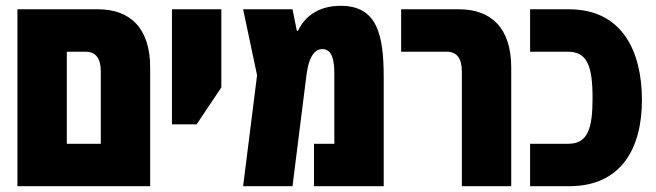

<svg xmlns="http://www.w3.org/2000/svg" viewBox="-20 -641 2260 661"><path d="M40 0H497V-409C497 -544 428 -609 318 -609H40ZM210 -146V-463H274C310 -463 327 -440 327 -395V-146Z M572 -213H657L742 -340V-609H572Z M1153 -621C1070 -621 1026 -578 1006 -535H1002L987 -609H817L865 -382L817 0H987L1035 -382C1044 -453 1067 -472 1090 -472C1124 -472 1131 -432 1131 -388V-146H1061V0H1301V-374C1301 -519 1280 -621 1153 -621Z M1570 0H1740V-409C1740 -544 1671 -609 1561 -609H1361V-463H1517C1553 -463 1570 -440 1570 -395Z M1805 0H1940C2119 0 2190 -131 2190 -297C2190 -460 2125 -609 1939 -609H1805V-463H1935C2002 -463 2020 -413 2020 -303C2020 -202 2005 -146 1937 -146H1805Z"/></svg>

Font: Noto Sans Hebrew ExtraCondensed Black
Style: Regular
Weight: 900
Width: 2
Designer: Monotype Design Team
Foundry: Monotype Imaging Inc.
Version: Version 2.004